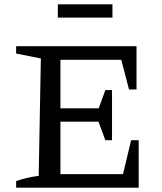

<svg xmlns="http://www.w3.org/2000/svg" viewBox="-20 -873 753 893"><path d="M590 -221H625V0H55V-31Q82 -40 108 -46Q134 -52 160 -55L170 -601L55 -624V-658H615V-457H580L544 -595H221L261 -636V-369H439L470 -454H501V-221H470L438 -307H261V-23L221 -63H552ZM249 -791V-853H503V-791Z"/></svg>

Font: Piazzolla Thin Medium
Style: Regular
Weight: 500
Version: Version 2.005